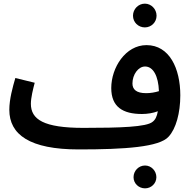

<svg xmlns="http://www.w3.org/2000/svg" viewBox="-20 -797 1049 1051"><path d="M773 -647C808 -647 837 -675 837 -711C837 -747 808 -777 773 -777C737 -777 708 -747 708 -711C708 -675 737 -647 773 -647ZM411 21C664 21 853 8 903 -49C943 -92 967 -178 967 -275C967 -423 907 -550 782 -550C667 -550 589 -427 589 -315C589 -212 652 -173 757 -173C787 -173 818 -178 844 -188C839 -159 830 -141 815 -130C782 -102 639 -97 437 -97C219 -97 149 -143 149 -229C149 -262 161 -310 170 -344L64 -370C49 -319 31 -253 31 -196C31 -60 143 21 411 21ZM705 -340C705 -389 737 -433 774 -433C819 -433 847 -380 850 -298C828 -291 803 -287 780 -287C727 -287 705 -307 705 -340ZM774 234C808 234 836 207 836 173C836 138 808 109 774 109C739 109 711 138 711 173C711 207 739 234 774 234Z"/></svg>

Font: Noto Sans Arabic SemBd
Style: Regular
Weight: 600
Designer: Monotype Design Team, Nadine Chahine, Nizar Qandah and Khaled Hosny
Foundry: Monotype Imaging Inc.
Version: Version 2.012